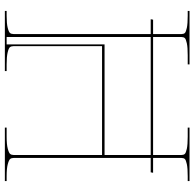

<svg xmlns="http://www.w3.org/2000/svg" viewBox="-25 -775 800 790"><g transform="rotate(90 375.0 -380.0)"><path d="M24.9 0V-7.3H44.9Q77.1 -7.3 94.5 -11.7Q111.8 -16.1 116 -21.5Q120.1 -26.9 120.1 -36.1V-600.1H59.1L61 -609.9H120.1V-726.6Q120.1 -735.4 116 -740.2Q111.8 -745.1 94.5 -748.8Q77.1 -752.4 44.9 -752.4H24.9V-759.8H245.1V-752.4H207.5Q175.3 -752.4 158 -748.8Q140.6 -745.1 136.5 -740.2Q132.3 -735.4 132.3 -726.6V-609.9H617.7V-726.6Q617.7 -735.4 613.5 -740.2Q609.4 -745.1 592 -748.8Q574.7 -752.4 542.5 -752.4H504.9V-759.8H725.1V-752.4H705.1Q672.9 -752.4 655.5 -748.8Q638.2 -745.1 634 -740.2Q629.9 -735.4 629.9 -726.6V-609.9H690.9L689 -600.1H629.9V-36.1Q629.9 -27.3 634 -22Q638.2 -16.6 655.5 -12Q672.9 -7.3 705.1 -7.3H725.1V0H504.9V-7.3H542.5Q574.7 -7.3 592 -12Q609.4 -16.6 613.5 -22Q617.7 -27.3 617.7 -36.1V-399.9H169.9V-35.2Q169.9 -26.4 174.1 -21Q178.2 -15.6 195.6 -11.5Q212.9 -7.3 245.1 -7.3H272.5V0ZM617.7 -600.1H132.3V-7.3H162.6V-410.2H617.7Z"/></g></svg>

Font: ZnikomitNo25
Style: Regular
Weight: 100
Designer: gluk
Foundry: gluk
Version: Version 0.56